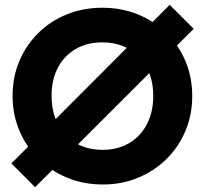

<svg xmlns="http://www.w3.org/2000/svg" viewBox="-20 -750 846 793"><path d="M681 -730 780 -631 125 23 27 -75ZM405 12Q325 12 257.5 -16Q190 -44 139 -94Q88 -144 60 -210.5Q32 -277 32 -354Q32 -432 60 -498Q88 -564 138 -613.5Q188 -663 255.5 -690.5Q323 -718 403 -718Q482 -718 549.5 -690.5Q617 -663 667.5 -613.5Q718 -564 746 -497.5Q774 -431 774 -353Q774 -276 746 -209.5Q718 -143 668 -93.5Q618 -44 550.5 -16Q483 12 405 12ZM403 -131Q466 -131 513.5 -159Q561 -187 587 -237.5Q613 -288 613 -354Q613 -404 598 -444.5Q583 -485 555 -514.5Q527 -544 488.5 -559.5Q450 -575 403 -575Q340 -575 292.5 -547.5Q245 -520 219 -470.5Q193 -421 193 -354Q193 -304 208 -263Q223 -222 250.5 -192.5Q278 -163 317 -147Q356 -131 403 -131Z"/></svg>

Font: Outfit-Bold
Style: Bold
Weight: 700
Designer: Rodrigo Fuenzalida
Foundry: fragTYPE
Version: Version 1.000